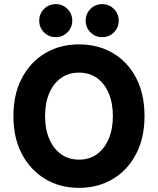

<svg xmlns="http://www.w3.org/2000/svg" viewBox="-20 -900 765 930"><path d="M362.5 10Q270.8 10 199.2 -32.9Q127.5 -75.8 86.2 -153.8Q45 -231.7 45 -337.5Q45 -444.2 86.2 -522.1Q127.5 -600 199.2 -642.5Q270.8 -685 362.5 -685Q455 -685 526.7 -642.9Q598.3 -600.8 639.2 -522.9Q680 -445 680 -337.5Q680 -231.7 638.8 -153.3Q597.5 -75 525.8 -32.5Q454.2 10 362.5 10ZM363.3 -126.7Q412.5 -126.7 449.2 -152.9Q485.8 -179.2 506.3 -226.7Q526.7 -274.2 526.7 -337.5Q526.7 -401.7 506.3 -449.2Q485.8 -496.7 449.2 -522.5Q412.5 -548.3 362.5 -548.3Q313.3 -548.3 276.2 -522.5Q239.2 -496.7 218.8 -449.2Q198.3 -401.7 198.3 -337.5Q198.3 -274.2 218.8 -226.7Q239.2 -179.2 276.2 -152.9Q313.3 -126.7 363.3 -126.7ZM475 -720Q441.7 -720 418.3 -743.3Q395 -766.7 395 -800Q395 -833.3 418.3 -856.7Q441.7 -880 475 -880Q508.3 -880 531.7 -856.7Q555 -833.3 555 -800Q555 -766.7 531.7 -743.3Q508.3 -720 475 -720ZM250 -720Q216.7 -720 193.3 -743.3Q170 -766.7 170 -800Q170 -833.3 193.3 -856.7Q216.7 -880 250 -880Q283.3 -880 306.7 -856.7Q330 -833.3 330 -800Q330 -766.7 306.7 -743.3Q283.3 -720 250 -720Z"/></svg>

Font: Funnel Sans Light ExtraBold
Style: Regular
Weight: 800
Version: Version 1.000